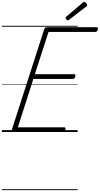

<svg xmlns="http://www.w3.org/2000/svg" viewBox="-20 -1398 1057 2033"><path d="M128 0Q113 0 107 -5.5Q101 -11 105 -23L449 -1091Q453 -1101 459.5 -1105.5Q466 -1110 481 -1110H1003Q1014 -1110 1016 -1104Q1018 -1098 1015 -1085Q1012 -1072 1005.5 -1066Q999 -1060 989 -1060H494L349 -612H765Q776 -612 778 -605.5Q780 -599 777 -587Q773 -574 767 -568Q761 -562 751 -562H333L169 -50H660Q670 -50 672.5 -44Q675 -38 672 -25Q668 -12 662 -6Q656 0 646 0ZM699 -1183Q692 -1183 683.5 -1191.5Q675 -1200 675 -1207Q675 -1210 675.5 -1213Q676 -1216 680 -1220L855 -1369Q860 -1372 863 -1375Q866 -1378 871 -1378Q878 -1378 885 -1372.5Q892 -1367 897 -1359.5Q902 -1352 902 -1345Q902 -1341 901 -1337.5Q900 -1334 895 -1330L713 -1190Q708 -1187 705.5 -1185Q703 -1183 699 -1183ZM0 605H802V615H0ZM0 -20H802V0H0ZM0 -505H802V-500H0ZM0 -1125H802V-1115H0Z"/></svg>

Font: Playwrite CU Guides
Style: Regular
Weight: 400
Designer: Veronika Burian, José Scaglione
Foundry: TypeTogether
Version: Version 1.003